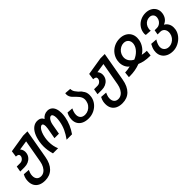

<svg xmlns="http://www.w3.org/2000/svg" viewBox="220 -1744 3161 3161"><g transform="rotate(-45 1800.0 -164.0)"><path d="M14.5 40.5Q14.5 12.5 19.5 -14.5Q22 -31 29.8 -51.8Q37.5 -72.5 48.5 -92.5L157.5 -85Q135.5 -34 131 -9.5Q128 9.5 128 25.5Q128 75 154 104Q180 133 227.5 133Q267 133 299.8 110.2Q332.5 87.5 355.2 46.5Q378 5.5 387.5 -47.5L458.5 -449L294 -424Q328 -385 328 -332.5Q328 -320 325.5 -305Q318.5 -264 292.5 -232.5Q266.5 -201 226.8 -183.5Q187 -166 139.5 -166H38.5L56 -264.5H138Q160.5 -264.5 181 -276.2Q201.5 -288 214 -307.5Q226.5 -327 226.5 -348.5Q226.5 -370 209.5 -380.5Q192.5 -391 162 -391L177.5 -499.5L489.5 -550H590.5L501 -43Q477.5 91.5 407 161Q336.5 230.5 224.5 230.5Q158.5 230.5 111.2 207.8Q64 185 39.2 142.2Q14.5 99.5 14.5 40.5Z M601.5 -188.5Q601.5 -238.5 610.5 -292.5Q625 -375.5 655.2 -435.5Q685.5 -495.5 728.8 -527.2Q772 -559 825 -559Q865.5 -559 893 -542Q920.5 -525 933.5 -494Q957 -525 989.5 -542Q1022 -559 1060.5 -559Q1105.5 -559 1137.2 -535.8Q1169 -512.5 1185.5 -469Q1202 -425.5 1202 -366Q1202 -321.5 1193.5 -274.5Q1167 -127.5 1075 3.5H949Q1001.5 -69 1033.5 -138.2Q1065.5 -207.5 1079.5 -287Q1087.5 -335 1087.5 -367Q1087.5 -410 1076.5 -434Q1065.5 -458 1045 -458Q1027 -458 1010 -441Q993 -424 980.2 -396.2Q967.5 -368.5 962 -337.5L929.5 -156H825.5L859.5 -346Q864 -372.5 864 -395Q864 -424 856.2 -441Q848.5 -458 833.5 -458Q810.5 -458 788.8 -434.5Q767 -411 749.5 -368.5Q732 -326 722.5 -271.5Q714.5 -226.5 714.5 -179.5Q714.5 -80 750.5 3.5H631Q601.5 -96.5 601.5 -188.5Z M1240.5 -169Q1240.5 -191.5 1245 -217Q1252.5 -261.5 1275.5 -302.5L1380 -295Q1358.5 -252.5 1350.5 -211.5Q1347.5 -193.5 1347.5 -177.5Q1347.5 -127.5 1376.5 -99.2Q1405.5 -71 1457 -71Q1498 -71 1534.5 -90Q1571 -109 1596 -143Q1621 -177 1628.5 -220Q1631.5 -236.5 1631.5 -250.5Q1631.5 -277.5 1622.2 -300.2Q1613 -323 1598 -342Q1583 -361 1557.5 -387.5Q1529.5 -412.5 1511.5 -432.5Q1493.5 -452.5 1482.8 -476.2Q1472 -500 1472 -527.5Q1472 -538 1474.5 -554L1582.5 -546Q1583 -523 1588.5 -505Q1594 -487 1607 -467.5Q1620 -448 1644.5 -420Q1687 -387 1698.5 -362Q1738 -317 1738 -249.5Q1738 -230 1734 -205Q1723 -143 1683.2 -93Q1643.5 -43 1584 -14.5Q1524.5 14 1456 14Q1389 14 1340.5 -8.2Q1292 -30.5 1266.2 -71.5Q1240.5 -112.5 1240.5 -169Z M1814.5 40.5Q1814.5 12.5 1819.5 -14.5Q1822 -31 1829.8 -51.8Q1837.5 -72.5 1848.5 -92.5L1957.5 -85Q1935.5 -34 1931 -9.5Q1928 9.5 1928 25.5Q1928 75 1954 104Q1980 133 2027.5 133Q2067 133 2099.8 110.2Q2132.5 87.5 2155.2 46.5Q2178 5.5 2187.5 -47.5L2258.5 -449L2094 -424Q2128 -385 2128 -332.5Q2128 -320 2125.5 -305Q2118.5 -264 2092.5 -232.5Q2066.5 -201 2026.8 -183.5Q1987 -166 1939.5 -166H1838.5L1856 -264.5H1938Q1960.5 -264.5 1981 -276.2Q2001.5 -288 2014 -307.5Q2026.5 -327 2026.5 -348.5Q2026.5 -370 2009.5 -380.5Q1992.5 -391 1962 -391L1977.5 -499.5L2289.5 -550H2390.5L2301 -43Q2277.5 91.5 2207 161Q2136.5 230.5 2024.5 230.5Q1958.5 230.5 1911.2 207.8Q1864 185 1839.2 142.2Q1814.5 99.5 1814.5 40.5Z M2535.5 -114.5Q2500.5 -139.5 2479.5 -184.2Q2458.5 -229 2458.5 -282Q2458.5 -307.5 2462.5 -328Q2474 -395 2513.8 -447.5Q2553.5 -500 2613.2 -529.2Q2673 -558.5 2743 -558.5Q2807.5 -558.5 2856.2 -533.5Q2905 -508.5 2931.5 -463.8Q2958 -419 2958 -360.5Q2958 -337.5 2953.5 -312.5Q2942.5 -249 2903.2 -194Q2864 -139 2812 -110.5Q2841.5 -104.5 2866 -101Q2890.5 -97.5 2918 -97.5L2908 0L2888.5 0.5Q2765.5 0.5 2666.5 -42.5Q2555 0.5 2425 0.5L2402.5 0L2412.5 -97.5Q2442 -97.5 2470.2 -102Q2498.5 -106.5 2535.5 -114.5ZM2570.5 -286Q2570.5 -240.5 2596.2 -202.2Q2622 -164 2669 -140.5Q2738 -169 2785.5 -219.2Q2833 -269.5 2843.5 -329Q2845.5 -340.5 2845.5 -354Q2845.5 -384.5 2832.2 -408.5Q2819 -432.5 2795 -446Q2771 -459.5 2739.5 -459.5Q2700.5 -459.5 2664.8 -440.2Q2629 -421 2604.5 -387.8Q2580 -354.5 2573 -313.5Q2570.5 -298.5 2570.5 -286Z M3004 23.5Q3004 2.5 3007.5 -18Q3017 -70 3049.5 -127.5L3160.5 -119.5Q3143.5 -93 3131.5 -65Q3119.5 -37 3115 -12Q3113 -0.5 3113 12.5Q3113 43 3127.2 66.5Q3141.5 90 3166.8 103Q3192 116 3224.5 116Q3262 116 3297.5 97.2Q3333 78.5 3357.8 45.8Q3382.5 13 3389.5 -27Q3392.5 -43 3392.5 -57Q3392.5 -88 3380.5 -112Q3368.5 -136 3346.8 -149.5Q3325 -163 3296 -163H3233.5L3248 -246H3304Q3331.5 -246 3357.2 -260.5Q3383 -275 3401 -300.2Q3419 -325.5 3424 -356Q3426 -365.5 3426 -376.5Q3426 -414 3402 -437Q3378 -460 3340 -460Q3304.5 -460 3274.5 -444.5Q3244.5 -429 3224.5 -400.5Q3204.5 -372 3198 -335Q3195 -319.5 3195 -309.5Q3195 -299 3198.5 -286.5L3091.5 -294Q3086.5 -310 3086.5 -325.5Q3086.5 -337.5 3089.5 -354.5Q3099.5 -413 3135.2 -458.5Q3171 -504 3225 -529.5Q3279 -555 3342.5 -555Q3400 -555 3444.5 -532.5Q3489 -510 3513.8 -470.5Q3538.5 -431 3538.5 -381.5Q3538.5 -365 3535.5 -347Q3526 -293 3496.5 -256.2Q3467 -219.5 3420.5 -203Q3461 -180 3482.2 -142Q3503.5 -104 3503.5 -54.5Q3503.5 -30.5 3499.5 -9Q3489 50 3447.5 101.2Q3406 152.5 3345.5 182.8Q3285 213 3221.5 213Q3156.5 213 3107.2 189.2Q3058 165.5 3031 122.5Q3004 79.5 3004 23.5Z"/></g></svg>

Font: JuliaMono SemiBoldItalic
Style: Regular
Weight: 600
Italic angle: -9°
Monospace: yes
Designer: cormullion
Foundry: corm
Version: Version 0.049; ttfautohint (v1.8.4)